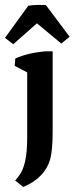

<svg xmlns="http://www.w3.org/2000/svg" viewBox="-47 -584 300 773"><path d="M137.7 -563.5 233.4 -436 199.7 -408.7 101.6 -490.2 6.3 -405.8 -26.9 -431.6 66.9 -561Q101.1 -565.9 137.7 -563.5ZM46.4 168.9 14.2 142.6 25.4 129.4Q44.9 105.5 53.7 67.4Q62.5 29.3 62.5 -31.2V-292.5L12.2 -318.8L14.6 -348.6Q66.4 -371.6 136.7 -377.4H165V-54.2Q165 20 154.8 58.1Q144.5 93.8 117.9 121.8Q91.3 149.9 46.4 168.9Z"/></svg>

Font: Markazi Text SemiBold
Style: Regular
Weight: 600
Designer: Borna Izadpanah (Arabic designer), Fiona Ross (Arabic design director) and Florian Runge (Latin designer)
Foundry: Borna Izadpanah and Florian Runge
Version: Version 1.001; ttfautohint (v1.8.3)